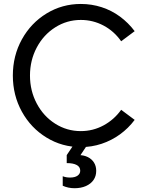

<svg xmlns="http://www.w3.org/2000/svg" viewBox="-20 -741 757 985"><path d="M45.9 -353.5Q45.9 -455.1 92.3 -539.1Q138.7 -623 218.8 -671.9Q298.8 -720.7 394.5 -720.7Q450.2 -720.7 501.5 -704.1Q552.7 -687.5 595.7 -655.8Q638.7 -624 670.9 -581.1L601.6 -529.3Q565.4 -581.1 511.2 -609.9Q457 -638.7 394.5 -638.7Q323.2 -638.7 263.2 -600.6Q203.1 -562.5 168.5 -497.1Q133.8 -431.6 133.8 -353.5Q133.8 -275.4 168.5 -210Q203.1 -144.5 263.2 -106.4Q323.2 -68.4 394.5 -68.4Q457 -68.4 511.2 -97.7Q565.4 -127 601.6 -177.7L670.9 -126Q638.7 -83 595.7 -51.8Q552.7 -20.5 501.5 -3.4Q450.2 13.7 394.5 13.7Q298.8 13.7 218.8 -35.2Q138.7 -84 92.3 -168Q45.9 -252 45.9 -353.5ZM301.8 211.9V163.1Q318.4 169.9 338.9 169.9Q364.3 169.9 377.9 160.2Q391.6 150.4 391.6 134.8Q391.6 115.2 373.5 105.5Q355.5 95.7 322.3 95.7V54.7L364.3 -7.8H434.6L383.8 68.4V54.7Q410.2 54.7 430.7 64.9Q451.2 75.2 462.4 93.3Q473.6 111.3 473.6 135.7Q473.6 162.1 460 182.1Q446.3 202.1 420.9 213.4Q395.5 224.6 362.3 224.6Q330.1 224.6 301.8 211.9Z"/></svg>

Font: Wanted Sans Variable
Style: Regular
Weight: 400
Designer: Original Design by Kil Hyung-jin and Kang Hanbin, Wanted Lab, Inc; Hangeul from Source Han Sans by Jang Soo-young and Ka
Foundry: Wanted Lab, Inc.
Version: Version 1.003;Glyphs 3.2 (3227)